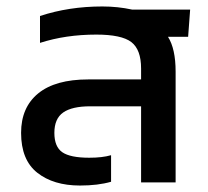

<svg xmlns="http://www.w3.org/2000/svg" viewBox="-20 -570 649 600"><path d="M230 9.8Q147 9.8 96.4 -30.3Q45.9 -70.3 45.9 -154.8Q45.9 -234.4 99.4 -278.1Q152.8 -321.8 255.9 -321.8H420.9V-356Q420.9 -415 390.4 -438.5Q359.9 -461.9 280.8 -461.9Q185.5 -461.9 105 -436V-520Q195.3 -549.8 299.8 -549.8Q348.1 -549.8 393.1 -540H574.2L567.9 -455.1H504.9Q528.8 -417.5 528.8 -346.2V0H420.9V-237.8H262.2Q205.1 -237.8 177.5 -218.5Q149.9 -199.2 149.9 -154.8Q149.9 -111.3 174.8 -94.2Q199.7 -77.1 258.8 -77.1Q299.8 -77.1 327.1 -85V-2Q286.1 9.8 230 9.8Z"/></svg>

Font: Kanit
Style: Regular
Weight: 400
Designer: Katatrad Team
Foundry: CadsonDemak
Version: Version 1.000;PS 001.000;hotconv 1.0.88;makeotf.lib2.5.64775